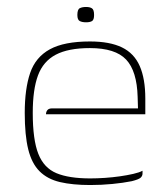

<svg xmlns="http://www.w3.org/2000/svg" viewBox="-20 -524 476 551"><path d="M239 7Q188 7 152 -1.5Q116 -10 93.5 -32.5Q71 -55 61 -95.5Q51 -136 51 -200Q51 -269 66.5 -314.5Q82 -360 123 -382.5Q164 -405 238 -405Q295 -405 330 -388Q365 -371 381 -334.5Q397 -298 397 -241V-196H112Q112 -203 116 -208Q120 -213 130 -213H376L375 -246Q373 -320 342 -353Q311 -386 238 -386Q176 -386 140 -367Q104 -348 89 -307.5Q74 -267 74 -200Q74 -123 90 -82.5Q106 -42 142 -27Q178 -12 239 -12Q259 -12 281 -13.5Q303 -15 324 -18Q345 -21 362.5 -25Q380 -29 389 -34V-26Q389 -19 383.5 -14Q378 -9 358 -4Q333 1 302 4Q271 7 239 7ZM227 -460Q216 -460 209 -463.5Q202 -467 202 -481Q202 -497 209 -500.5Q216 -504 227 -504Q238 -504 244 -500Q250 -496 250 -481Q250 -467 244 -463.5Q238 -460 227 -460Z"/></svg>

Font: Genos Thin
Style: Regular
Weight: 100
Designer: Robert E. Leuschke
Foundry: Robert E. Leuschke
Version: Version 1.010